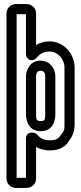

<svg xmlns="http://www.w3.org/2000/svg" viewBox="-20 -712 400 947"><path d="M164 -431C178 -447 196 -458 224 -458C263 -458 298 -423 298 -377V-103C298 -66 298 -70 274 -38C266 -27 253 -20 226 -20C197 -20 179 -29 165 -47C152 -63 108 -66 108 -28V165H62V-642H108V-445C108 -419 139 -400 164 -431ZM111 -692H59C33 -692 12 -671 12 -645V168C12 194 33 215 59 215H111C137 215 158 194 158 168V13C178 24 201 30 226 30C261 30 294 19 314 -8C338 -40 348 -60 348 -103V-377C348 -449 293 -508 224 -508C198 -508 177 -501 158 -490V-645C158 -671 137 -692 111 -692ZM180 -413C130 -413 108 -369 108 -335V-149C108 -109 126 -65 181 -65C238 -65 253 -112 253 -148V-335C253 -377 224 -413 180 -413ZM180 -363C194 -363 203 -355 203 -335V-148C203 -120 200 -115 181 -115C162 -115 158 -119 158 -149V-335C158 -353 166 -363 180 -363Z"/></svg>

Font: DIN Rundschrift
Style: EngKont
Weight: 400
Width: 3
Version: Version 1.027